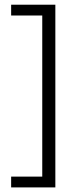

<svg xmlns="http://www.w3.org/2000/svg" viewBox="-20 -696 342 836"><path d="M221 -675.5V120H28.5V73H164V-628.5H28.5V-675.5Z"/></svg>

Font: Anek Devanagari Medium Light
Style: Regular
Weight: 300
Version: Version 1.003